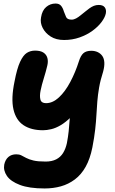

<svg xmlns="http://www.w3.org/2000/svg" viewBox="-20 -804 651 1085"><path d="M232 261Q145 261 92.5 241Q40 221 19 190Q-2 159 4 126Q10 98 27.5 83Q45 68 72 68Q89 68 100.5 74Q112 80 128 88.5Q144 97 169 103Q194 109 238 109Q273 109 297.5 96.5Q322 84 336.5 60.5Q351 37 358 5Q365 -32 368 -61.5Q371 -91 373 -119.5Q375 -148 378.5 -180Q382 -212 390 -252L441 -218Q411 -172 381 -142.5Q351 -113 323 -96.5Q295 -80 269.5 -74Q244 -68 223 -68Q156 -68 113 -96.5Q70 -125 56 -186Q42 -247 62 -343Q76 -417 93.5 -454.5Q111 -492 131.5 -505Q152 -518 178 -518Q209 -518 226 -506.5Q243 -495 248 -475.5Q253 -456 247 -432Q239 -398 227.5 -361.5Q216 -325 209.5 -293Q203 -261 208.5 -241Q214 -221 240 -221Q278 -221 313 -253.5Q348 -286 377 -340.5Q406 -395 426 -458Q436 -490 451.5 -503.5Q467 -517 496 -517Q516 -517 532 -509.5Q548 -502 558 -488Q568 -474 569.5 -452Q571 -430 563 -400Q547 -350 540 -309Q533 -268 530 -231Q527 -194 525 -156Q523 -118 518 -73Q513 -28 502 29Q489 94 464 138.5Q439 183 403 210Q367 237 324 249Q281 261 232 261ZM342 -578Q297 -578 266.5 -597.5Q236 -617 221 -646.5Q206 -676 212 -706Q218 -745 241 -764.5Q264 -784 294 -784Q314 -784 324.5 -772Q335 -760 341 -739Q347 -723 353.5 -708Q360 -693 385 -693Q397 -693 410 -700Q423 -707 435.5 -717.5Q448 -728 461 -738Q473 -748 485.5 -757Q498 -766 510.5 -771Q523 -776 538 -776Q562 -776 572 -762.5Q582 -749 578 -728Q573 -705 553.5 -679Q534 -653 502.5 -630Q471 -607 430 -592.5Q389 -578 342 -578Z"/></svg>

Font: Shantell Sans Light
Style: Bold Italic
Weight: 700
Italic angle: -11°
Version: Version 1.011;[c5ecc13dd]